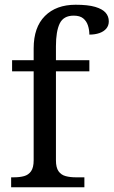

<svg xmlns="http://www.w3.org/2000/svg" viewBox="-20 -790 479 810"><path d="M27 0V-42H40Q63 -42 81.5 -47Q100 -52 111 -67.5Q122 -83 122 -114V-489H31V-536H122V-586Q122 -675 169.5 -722.5Q217 -770 299 -770Q351 -770 381.5 -761Q412 -752 425.5 -736.5Q439 -721 439 -700Q439 -682 428.5 -669.5Q418 -657 399.5 -650.5Q381 -644 357 -644Q357 -664 351 -682.5Q345 -701 331 -712.5Q317 -724 291 -724Q248 -724 232 -691Q216 -658 216 -595V-536H357V-489H216V-114Q216 -83 227 -67.5Q238 -52 257 -47Q276 -42 298 -42H336V0Z"/></svg>

Font: Noto Serif Kannada
Style: Regular
Weight: 400
Designer: Universal Thirst, Indian Type Foundry and the Monotype Design Team
Foundry: Monotype Imaging Inc.
Version: Version 2.003